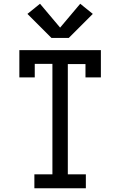

<svg xmlns="http://www.w3.org/2000/svg" viewBox="-20 -1002 640 1022"><path d="M163 0V-74H259V-662H165V-590H83V-735H517V-590H435V-661H341V-74H437V0ZM254 -800 126 -928 193 -982 300 -855 407 -982 474 -928 346 -800Z"/></svg>

Font: Iosevka Curly Slab Extended
Style: Regular
Weight: 400
Width: 7
Monospace: yes
Designer: Belleve Invis
Foundry: Belleve Invis
Version: Version 11.1.0; ttfautohint (v1.8.3)